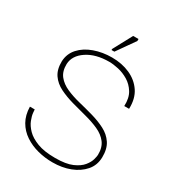

<svg xmlns="http://www.w3.org/2000/svg" viewBox="-176 -817 849 934"><g transform="rotate(30 248.0 -350.5)"><path d="M263 14Q220 14 179.5 3.5Q139 -7 106 -29Q73 -51 53.5 -85Q34 -119 33 -166H60Q60 -164 61.5 -147.5Q63 -131 72 -108Q81 -85 102.5 -63Q124 -41 163 -26Q202 -11 264 -11Q324 -11 358.5 -26Q393 -41 410 -62Q427 -83 432 -102Q437 -121 437 -128Q438 -170 418 -196Q398 -222 363.5 -237.5Q329 -253 288 -263.5Q247 -274 206 -285.5Q165 -297 130.5 -314Q96 -331 76 -360Q56 -389 57 -435Q59 -478 87 -509Q115 -540 161 -556.5Q207 -573 260 -573Q316 -573 361 -553Q406 -533 432 -494.5Q458 -456 456 -398H429Q431 -444 413 -473Q395 -502 367.5 -518.5Q340 -535 310.5 -541.5Q281 -548 259 -548Q183 -548 134.5 -515.5Q86 -483 84 -435Q83 -394 103 -369Q123 -344 157 -329Q191 -314 232 -304Q273 -294 313.5 -282.5Q354 -271 388 -253.5Q422 -236 442 -206Q462 -176 461 -128Q460 -83 432.5 -51.5Q405 -20 361 -3Q317 14 263 14ZM255 -603H239V-609L296 -715H326V-704Z"/></g></svg>

Font: Darker Grotesque Light Light
Style: Regular
Weight: 300
Version: Version 1.000;gftools[0.9.28]